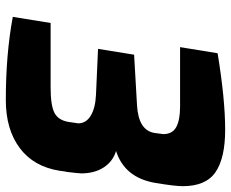

<svg xmlns="http://www.w3.org/2000/svg" viewBox="-87 -701 794 660"><g transform="rotate(90 310.0 -371.0)"><path d="M38 -18 59 -148H281Q342 -148 367.5 -161Q393 -174 399 -209L404 -243Q404 -270 377.5 -286Q351 -302 305 -304L148 -311L168 -435L342 -445Q428 -450 437 -505Q441 -533 441 -535Q441 -567 416.5 -580Q392 -593 347 -593H142L163 -722Q321 -748 426 -748Q523 -748 571.5 -715Q620 -682 620 -602Q620 -576 609 -509Q591 -402 499 -373Q535 -362 555.5 -330.5Q576 -299 576 -253Q576 -246 571 -204Q569 -197 567 -179Q553 -90 489 -42Q425 6 324 6Q166 6 38 -18Z"/></g></svg>

Font: Exo ExtraBold
Style: Italic
Weight: 800
Italic angle: -9°
Designer: Natanael Gama
Foundry: Natanael Gama
Version: Version 1.500; ttfautohint (v1.6)